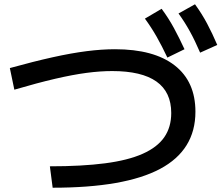

<svg xmlns="http://www.w3.org/2000/svg" viewBox="-20 -875 1040 897"><path d="M762 -606Q736 -661 711.5 -704Q687 -747 657 -788L735 -834Q767 -791 792 -745Q817 -699 842 -645ZM915 -629Q891 -685 867 -728.5Q843 -772 814 -812L891 -855Q923 -811 947.5 -765Q972 -719 995 -665ZM213 -98Q363 -98 470.5 -112Q578 -126 646.5 -156.5Q715 -187 747.5 -234Q780 -281 780 -347Q780 -445 711 -494Q642 -543 504 -543Q448 -543 384 -534.5Q320 -526 238 -507Q156 -488 47 -456L26 -557Q138 -588 226 -607.5Q314 -627 385 -636Q456 -645 517 -645Q699 -645 796 -569.5Q893 -494 893 -353Q893 -174 728 -86Q563 2 226 2Z"/></svg>

Font: M PLUS 2 Thin Medium
Style: Regular
Weight: 500
Version: Version 1.001